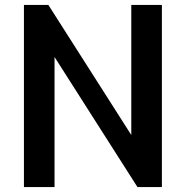

<svg xmlns="http://www.w3.org/2000/svg" viewBox="-20 -758 737 778"><path d="M77 -738H176L512 -211V-738H636V0H537L201 -527V0H77Z"/></svg>

Font: Exo SemiBold
Style: Regular
Weight: 600
Designer: Natanael Gama
Foundry: Natanael Gama
Version: Version 1.500